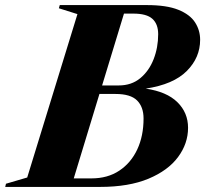

<svg xmlns="http://www.w3.org/2000/svg" viewBox="-70 -735 806 755"><path d="M234.5 -679.5 161.5 -702.5 165 -715H508Q585.5 -715 631.2 -696.5Q677 -678 697 -647Q717 -616 717 -578.5Q717 -508.5 664.5 -455.8Q612 -403 503 -386.5Q585.5 -374.5 627.5 -333.2Q669.5 -292 669.5 -232.5Q669.5 -170.5 630.2 -117.5Q591 -64.5 513.8 -32.2Q436.5 0 323.5 0H-49.5L-46.5 -12.5L37 -37ZM454.5 -681.5H417.5L331.5 -399H397Q447 -399 481.5 -427.5Q516 -456 534 -502Q552 -548 552 -600.5Q552 -640.5 529.2 -661Q506.5 -681.5 454.5 -681.5ZM384.5 -365.5H321L220 -33.5H289.5Q353.5 -33.5 399.2 -64Q445 -94.5 469.8 -147.5Q494.5 -200.5 494.5 -269Q494.5 -314.5 469 -340Q443.5 -365.5 384.5 -365.5Z"/></svg>

Font: Newsreader 72pt
Style: Bold Italic
Weight: 700
Italic angle: -17°
Designer: Hugues Gentile
Foundry: Production Type
Version: Version 1.003; ttfautohint (v1.8.3)